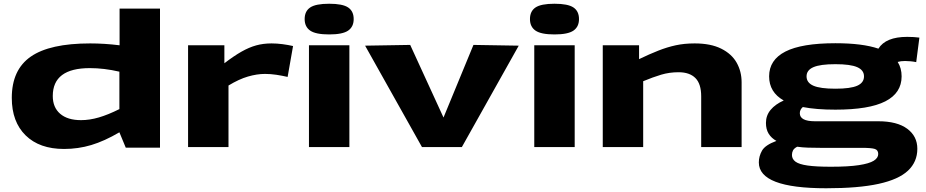

<svg xmlns="http://www.w3.org/2000/svg" viewBox="-20 -786 4948 1026"><path d="M652 3 618 -79Q538 -32 468 -11Q398 10 322 10Q191 10 117 -62.5Q43 -135 43 -263Q43 -413 144.5 -483.5Q246 -554 462 -554Q538 -554 619 -544V-740H835V3ZM618 -203V-403Q536 -422 460 -422Q262 -422 262 -273Q262 -212 301.5 -178Q341 -144 413 -144Q459 -144 508.5 -158.5Q558 -173 618 -203Z M1179 -544V-448Q1230 -487 1270.5 -510Q1311 -533 1349 -543.5Q1387 -554 1431 -554Q1460 -554 1490 -550Q1520 -546 1546 -540L1517 -375Q1486 -382 1456 -386.5Q1426 -391 1396 -391Q1353 -391 1305 -377Q1257 -363 1201 -329V0H985V-544Z M1739 -602Q1667 -602 1637.5 -622.5Q1608 -643 1608 -684Q1608 -726 1637.5 -746Q1667 -766 1739 -766Q1811 -766 1840.5 -746Q1870 -726 1870 -684Q1870 -643 1840.5 -622.5Q1811 -602 1739 -602ZM1631 0V-544H1847V0Z M2235 0 1931 -542 2172 -546 2350 -158 2510 -546 2752 -542 2448 0Z M2943 -602Q2871 -602 2841.5 -622.5Q2812 -643 2812 -684Q2812 -726 2841.5 -746Q2871 -766 2943 -766Q3015 -766 3044.5 -746Q3074 -726 3074 -684Q3074 -643 3044.5 -622.5Q3015 -602 2943 -602ZM2835 0V-544H3051V0Z M3201 0V-544H3395V-470Q3451 -497 3498 -515.5Q3545 -534 3591 -544Q3637 -554 3692 -554Q3778 -554 3834 -526Q3890 -498 3916.5 -451Q3943 -404 3943 -346V0H3727V-271Q3727 -338 3696 -369Q3665 -400 3606 -400Q3557 -400 3513.5 -387Q3470 -374 3417 -352V0Z M4395 220Q4035 220 4035 82Q4035 49 4052 19Q4069 -11 4129 -33Q4102 -48 4087.5 -71.5Q4073 -95 4073 -129Q4073 -169 4098 -199Q4123 -229 4168 -249Q4090 -293 4090 -378Q4090 -466 4177 -510.5Q4264 -555 4444 -555Q4589 -555 4674 -526Q4713 -589 4828 -589Q4864 -589 4893 -585L4876 -454Q4862 -457 4846 -458.5Q4830 -460 4816 -460Q4793 -460 4777 -455Q4798 -422 4798 -378Q4798 -289 4711 -244.5Q4624 -200 4444 -200Q4342 -200 4270 -214Q4254 -200 4254 -181Q4254 -138 4335 -138H4673Q4774 -138 4828 -98Q4882 -58 4882 9Q4882 79 4832 126Q4782 173 4675 196.5Q4568 220 4395 220ZM4444 -312Q4525 -312 4561 -328Q4597 -344 4597 -378Q4597 -411 4561 -427Q4525 -443 4444 -443Q4363 -443 4326.5 -427Q4290 -411 4290 -378Q4290 -344 4326.5 -328Q4363 -312 4444 -312ZM4212 42Q4212 64 4231 78Q4250 92 4295.5 98.5Q4341 105 4420 105Q4514 105 4569.5 96.5Q4625 88 4649 73Q4673 58 4673 37Q4673 16 4655 10Q4637 4 4585 4H4362Q4328 4 4297.5 3Q4267 2 4240 -2Q4223 7 4217.5 18Q4212 29 4212 42Z"/></svg>

Font: Georama ExtraExtended
Style: Bold
Weight: 700
Width: 8
Designer: Jean-Baptiste Levee
Foundry: Production Type
Version: Version 1.000